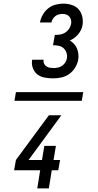

<svg xmlns="http://www.w3.org/2000/svg" viewBox="-20 -873 540 1061"><path d="M60 -316 68 -364H440L432 -316ZM274 -440Q251 -440 228 -444Q205 -448 188 -460.5Q171 -473 162.5 -494.5Q154 -516 157 -539L158 -543H221V-541Q219 -530 224 -520.5Q229 -511 237.5 -505.5Q246 -500 256.5 -498.5Q267 -497 278 -497Q290 -497 302 -500Q314 -503 324.5 -510.5Q335 -518 341.5 -529Q348 -540 350 -552Q352 -568 347 -582.5Q342 -597 331 -607Q320 -617 304.5 -620Q289 -623 273 -623L283 -680Q297 -680 311.5 -682Q326 -684 339 -692Q352 -700 361 -713Q370 -726 373 -741Q375 -752 372.5 -762.5Q370 -773 363.5 -781Q357 -789 347 -792.5Q337 -796 326 -796Q316 -796 305.5 -793.5Q295 -791 286.5 -784.5Q278 -778 272 -768.5Q266 -759 264 -749H201V-750Q205 -771 216.5 -791.5Q228 -812 246 -826.5Q264 -841 286 -847Q308 -853 330 -853Q354 -853 377 -845.5Q400 -838 414.5 -821.5Q429 -805 434.5 -781.5Q440 -758 436 -734Q434 -721 427.5 -707.5Q421 -694 411.5 -683Q402 -672 390.5 -663.5Q379 -655 366 -649Q378 -642 389 -630.5Q400 -619 405.5 -605Q411 -591 413 -575Q415 -559 412 -542Q408 -520 395 -499Q382 -478 362.5 -464Q343 -450 319.5 -445Q296 -440 274 -440ZM186 168 202 68H58L68 11L250 -236H319L138 11H212L225 -67H289L276 11H312L302 68H266L250 168Z"/></svg>

Font: Iosevka Term Curly
Style: Italic
Weight: 400
Italic angle: -9°
Designer: Belleve Invis
Foundry: Belleve Invis
Version: Version 32.3.0